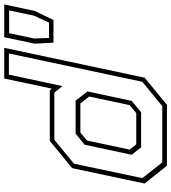

<svg xmlns="http://www.w3.org/2000/svg" viewBox="28 -818 790 885"><g transform="rotate(-90 422.5 -375.0)"><path d="M382.5 0H101.5L19.5 -103L90.5 -437L216 -540H449L457 -530.5L503.5 -750H645L507.5 -103ZM348 -119H186.5L152 -162.5L198.5 -379.5L249.5 -421H401.5L444 -366.5L400.5 -162.5ZM344 -141.5 381 -172 420.5 -358.5 389 -399H254.5L217.5 -368L176 -172L200 -141.5ZM376 -21.5 488.5 -113.5 619 -728.5H521.5L468.5 -481.5L438.5 -519H221L111 -428.5L44.5 -113.5L117 -21.5ZM669 -523 664 -609 694 -750H845L815 -609L773 -523ZM690.5 -543.5H761L793 -612L817.5 -727.5H712.5L688 -612Z"/></g></svg>

Font: Tourney Thin ExtraLight
Style: Italic
Weight: 250
Italic angle: -12°
Version: Version 1.015